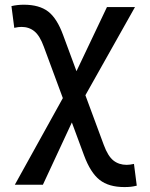

<svg xmlns="http://www.w3.org/2000/svg" viewBox="-20 -547 626 802"><path d="M499.5 234.4Q434.1 234.4 396 204.3Q357.9 174.3 331.1 102.1L163.1 -351.6Q146.5 -397.5 124 -416Q101.6 -434.6 69.8 -434.6Q56.6 -434.6 39.6 -430.7L27.8 -521.5Q52.7 -527.3 79.6 -527.3Q144 -527.3 181.2 -498.8Q218.3 -470.2 243.7 -400.4L413.6 58.6Q430.7 105 453.6 123.3Q476.6 141.6 509.3 141.6Q516.1 141.6 523.2 140.6Q530.3 139.6 539.6 137.7L551.3 228.5Q537.6 231.9 525.9 233.2Q514.2 234.4 499.5 234.4ZM42 224.6 267.6 -182.6 426.8 -517.6H543.9L315.4 -111.3L159.2 224.6Z"/></svg>

Font: Cascadia Code
Style: Regular
Weight: 400
Designer: Aaron Bell
Foundry: Saja Typeworks
Version: Version 2404.023